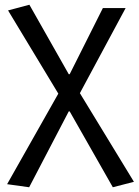

<svg xmlns="http://www.w3.org/2000/svg" viewBox="-20 -577 585 810"><path d="M103 213 270 -107H274L456 213L545 190L317 -184L510 -543H414L274 -264H270L104 -557L14 -533L226 -182L10 200Z"/></svg>

Font: Noto Sans Mono CJK HK
Style: Regular
Weight: 400
Designer: Ryoko NISHIZUKA 西塚涼子 (kana, bopomofo & ideographs); Paul D. Hunt (Latin, Greek & Cyrillic); Sandoll Communications 산돌커뮤니
Foundry: Adobe
Version: Version 2.004;hotconv 1.0.118;makeotfexe 2.5.65603